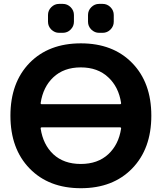

<svg xmlns="http://www.w3.org/2000/svg" viewBox="-20 -989 838 998"><path d="M191.4 -454.1Q190.4 -447.3 197.3 -447.3H603.5Q610.4 -447.3 609.4 -454.1Q596.7 -537.1 543 -586.9Q488.3 -638.7 399.9 -638.7Q311.5 -638.7 256.8 -586.9Q204.1 -537.1 191.4 -454.1ZM197.3 -327.1Q190.4 -327.1 191.4 -320.3Q204.1 -237.3 256.8 -187.5Q311.5 -136.7 399.9 -136.7Q488.3 -136.7 543 -187.5Q596.7 -237.3 609.4 -320.3Q610.4 -327.1 603.5 -327.1ZM133.8 -662.1Q233.4 -763.7 400.4 -763.7Q567.4 -763.7 667 -661.6Q766.6 -559.6 766.6 -387.7Q766.6 -215.8 667 -113.3Q567.4 -10.7 400.4 -10.7Q233.4 -10.7 133.8 -113.3Q34.2 -215.8 34.2 -387.7Q34.2 -559.6 133.8 -662.1ZM287.1 -818.4Q263.7 -818.4 246.6 -835.4Q229.5 -852.5 229.5 -876V-911.1Q229.5 -934.6 246.6 -951.7Q263.7 -968.8 287.1 -968.8H306.6Q330.1 -968.8 347.2 -951.7Q364.3 -934.6 364.3 -911.1V-876Q364.3 -852.5 347.2 -835.4Q330.1 -818.4 306.6 -818.4ZM495.1 -818.4Q471.7 -818.4 454.6 -835.4Q437.5 -852.5 437.5 -876V-911.1Q437.5 -934.6 454.6 -951.7Q471.7 -968.8 495.1 -968.8H513.7Q537.1 -968.8 554.2 -951.7Q571.3 -934.6 571.3 -911.1V-876Q571.3 -852.5 554.2 -835.4Q537.1 -818.4 513.7 -818.4Z"/></svg>

Font: Gen Jyuu Gothic Bold
Style: Bold
Weight: 700
Designer: [Source Han Sans]
Ryoko NISHIZUKA  (kana & ideographs); Paul D. Hunt (Latin, Greek & Cyrillic); Wenlong ZHANG  (bopomofo
Version: Version 1.002.20150607